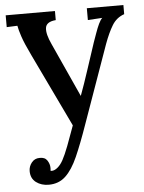

<svg xmlns="http://www.w3.org/2000/svg" viewBox="-54 -544 644 858"><g transform="rotate(-5 268.0 -114.5)"><path d="M130 271Q97 271 73.5 253.5Q50 236 50 203Q50 182 63.5 165Q77 148 99 148Q123 147 133.5 163Q144 179 144 196Q144 199 144 202Q144 205 143 209Q146 211 152 210Q163 209 176 198Q189 187 200 167Q212 145 227 106Q242 67 260 16L103 -312Q76 -368 65.5 -399.5Q55 -431 52 -449L4 -447V-500H225V-459H223Q182 -455 178.5 -428Q175 -401 197 -354L307 -112Q326 -163 345.5 -223Q365 -283 386 -346Q393 -365 400.5 -386.5Q408 -408 416.5 -426Q425 -444 433 -451L368 -447V-500H532V-459Q497 -447 477.5 -415Q458 -383 440 -334L315 18Q286 101 261 157.5Q236 214 205.5 242.5Q175 271 130 271Z"/></g></svg>

Font: Lora Medium
Style: Regular
Weight: 500
Designer: Olga Karpushina, Alexei Vanyashin (Cyrillic)
Foundry: Cyreal
Version: Version 3.004